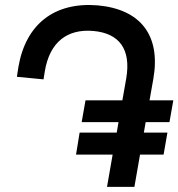

<svg xmlns="http://www.w3.org/2000/svg" viewBox="-20 -730 697 750"><path d="M362 -709C527 -694 609 -594 579 -422L549 -253H443L458 -338H657L642 -253H549L527 -126H420L436 -212H634L619 -126H527L505 0H398L420 -126H277L291 -212H436L443 -253H299L314 -338H458L473 -423C493 -539 445 -600 345 -609C244 -618 174 -567 155 -451L150 -420L46 -430L52 -469C81 -637 194 -723 362 -709Z"/></svg>

Font: Fixel Display 20240404 Medium
Style: Italic
Weight: 500
Italic angle: -10°
Designer: AlfaBravo + MacPaw
Foundry: Kyrylo Tkachov, Marchela Mozhyna, Serhii Makarenko, Maria Weinstein, Zakhar Kryvoshyya
Version: Version 1.211;Glyphs 3.2 (3225)